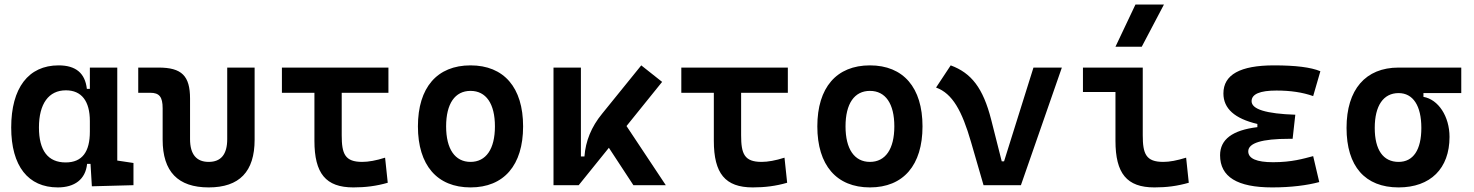

<svg xmlns="http://www.w3.org/2000/svg" viewBox="-20 -815 6485 845"><path d="M234.4 9.8C307.6 9.8 356.4 -24.9 363.3 -93.8H378.4L384.3 4.9L567.4 0V-97.7L496.1 -108.4V-517.6H375.5V-423.8H362.3C354.5 -493.2 313.5 -527.3 237.8 -527.3C105 -527.3 29.3 -427.7 29.3 -253.9C29.3 -84 104 9.8 234.4 9.8ZM375.5 -235.4C375.5 -147.5 342.3 -100.1 269 -100.1C191.4 -100.1 151.4 -151.9 151.4 -253.9C151.4 -358.4 194.3 -417.5 270 -417.5C338.9 -417.5 375.5 -370.1 375.5 -282.2Z M898.4 9.8C1033.7 9.8 1100.6 -59.6 1100.6 -200.2V-517.6H980V-202.6C980 -136.2 953.1 -102.5 898.4 -102.5C844.2 -102.5 816.4 -136.2 816.4 -202.6V-380.9C816.4 -481.4 779.8 -517.6 677.7 -517.6H588.4V-406.7H641.1C681.2 -406.7 695.8 -388.7 695.8 -338.4V-200.2C695.8 -59.6 763.2 9.8 898.4 9.8Z M1535.2 9.8C1587.9 9.8 1636.2 3.9 1686.5 -10.7L1674.8 -121.1C1635.3 -108.4 1601.1 -102.5 1574.2 -102.5C1498 -102.5 1483.9 -137.7 1483.9 -219.7V-406.7H1689.5V-517.6H1220.7V-406.7H1363.8V-195.3C1363.8 -51.8 1413.6 9.8 1535.2 9.8Z M2050.8 9.8C2197.8 9.8 2282.2 -87.9 2282.2 -258.8C2282.2 -429.7 2197.8 -527.3 2050.8 -527.3C1903.8 -527.3 1819.3 -429.7 1819.3 -258.8C1819.3 -87.9 1903.8 9.8 2050.8 9.8ZM2050.8 -102.5C1982.4 -102.5 1943.4 -159.2 1943.4 -258.8C1943.4 -358.9 1982.4 -415 2050.8 -415C2119.1 -415 2158.2 -358.9 2158.2 -258.8C2158.2 -159.2 2119.1 -102.5 2050.8 -102.5Z M2416 0H2526.9L2659.7 -164.6L2767.6 0H2910.2L2737.3 -260.3L2894 -454.6L2802.2 -527.3L2629.9 -314.5C2582.5 -256.8 2557.1 -193.8 2552.2 -126.5H2536.6V-517.6H2416Z M3293 9.8C3345.7 9.8 3394 3.9 3444.3 -10.7L3432.6 -121.1C3393.1 -108.4 3358.9 -102.5 3332 -102.5C3255.9 -102.5 3241.7 -137.7 3241.7 -219.7V-406.7H3447.3V-517.6H2978.5V-406.7H3121.6V-195.3C3121.6 -51.8 3171.4 9.8 3293 9.8Z M3808.6 9.8C3955.6 9.8 4040 -87.9 4040 -258.8C4040 -429.7 3955.6 -527.3 3808.6 -527.3C3661.6 -527.3 3577.1 -429.7 3577.1 -258.8C3577.1 -87.9 3661.6 9.8 3808.6 9.8ZM3808.6 -102.5C3740.2 -102.5 3701.2 -159.2 3701.2 -258.8C3701.2 -358.9 3740.2 -415 3808.6 -415C3877 -415 3916 -358.9 3916 -258.8C3916 -159.2 3877 -102.5 3808.6 -102.5Z M4308.6 0H4473.1L4653.3 -517.6H4528.3L4398.9 -105H4388.7L4342.3 -288.1C4306.6 -428.2 4254.9 -493.7 4164.1 -527.3L4099.6 -429.7C4171.9 -403.8 4213.9 -326.7 4253.4 -190.4Z M5060.5 9.8C5115.2 9.8 5160.2 3.9 5211.9 -10.7L5200.2 -121.1C5158.7 -108.4 5127.9 -102.5 5099.6 -102.5C5023.4 -102.5 5009.3 -137.7 5009.3 -219.7V-517.6H4746.1V-410.2H4889.2V-195.3C4889.2 -51.8 4939 9.8 5060.5 9.8ZM4889.2 -609.4H5004.9L5102.5 -794.9H4977.1Z M5579.1 9.8C5662.6 9.8 5732.9 0.5 5786.1 -13.7L5759.3 -127.9C5716.3 -116.7 5666 -101.1 5583 -101.1C5510.3 -101.1 5473.6 -117.2 5473.6 -148.9C5473.6 -185.5 5533.7 -204.1 5653.3 -204.1H5668.9L5680.7 -310.1C5552.2 -314.5 5488.3 -334 5488.3 -369.6C5488.3 -400.9 5524.9 -416.5 5597.7 -416.5C5659.2 -416.5 5712.4 -408.7 5759.3 -392.1L5791 -501.5C5749 -519 5681.6 -527.3 5586.9 -527.3C5438 -527.3 5364.3 -486.3 5364.3 -403.8C5364.3 -337.4 5413.6 -293 5513.7 -269.5V-255.4C5403.8 -242.2 5349.6 -201.2 5349.6 -131.8C5349.6 -36.6 5425.3 9.8 5579.1 9.8Z M6135.3 9.8C6275.4 9.8 6359.4 -73.2 6359.4 -212.4C6359.4 -302.7 6310.1 -377.4 6244.6 -388.7V-405.3H6411.1V-517.6H6135.3C5989.7 -517.6 5906.2 -420.9 5906.2 -252C5906.2 -83 5987.8 9.8 6135.3 9.8ZM6135.3 -102.5C6067.4 -102.5 6030.3 -155.3 6030.3 -252C6030.3 -350.1 6068.4 -405.3 6135.3 -405.3C6198.7 -405.3 6235.4 -350.1 6235.4 -252C6235.4 -155.3 6199.7 -102.5 6135.3 -102.5Z"/></svg>

Font: Cascadia Code PL SemiBold
Style: Regular
Weight: 600
Monospace: yes
Designer: Aaron Bell
Foundry: Saja Typeworks
Version: Version 2404.023